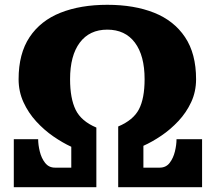

<svg xmlns="http://www.w3.org/2000/svg" viewBox="-20 -780 900 800"><path d="M715.5 -200H822V0H472.5V-253Q535.5 -279.5 559 -324.8Q582.5 -370 582.5 -450Q582.5 -548.5 542 -602.5Q501.5 -656.5 427 -656.5Q353 -656.5 312.5 -602.5Q272 -548.5 272 -450Q272 -370 295.2 -322.5Q318.5 -275 381.5 -248.5V0H37.5V-200H139Q139 -176.5 145.8 -148.8Q152.5 -121 168 -101.2Q183.5 -81.5 209 -81.5H277V-168.5Q241 -185 202.5 -211.5Q164 -238 131 -274Q98 -310 77.8 -354.2Q57.5 -398.5 57.5 -450Q57.5 -556.5 103.2 -625.2Q149 -694 232.2 -727Q315.5 -760 427 -760Q539 -760 622 -727Q705 -694 751 -625.2Q797 -556.5 797 -450Q797 -398.5 776.8 -354.8Q756.5 -311 723.5 -275.8Q690.5 -240.5 652 -214.5Q613.5 -188.5 577.5 -172.5V-81.5H645.5Q671.5 -81.5 686.8 -101.2Q702 -121 708.8 -148.8Q715.5 -176.5 715.5 -200Z"/></svg>

Font: Besley* Fatface
Style: Regular
Weight: 900
Designer: Owen Earl
Foundry: indestructible type*
Version: Version 3.000; ttfautohint (v1.8.3)